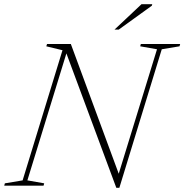

<svg xmlns="http://www.w3.org/2000/svg" viewBox="-47 -878 872 908"><path d="M718 -645 517.5 10H503L267 -625.5L82.5 -25L162 -11L159 0H-27L-24 -11L60 -25L248.5 -640.5L172 -659L175.5 -670H288L514.5 -56.5L695.5 -645L616 -659L619 -670H805L802 -659ZM494.5 -738 622 -858H673L671 -851L514.5 -738Z"/></svg>

Font: Newsreader 16pt ExtraLight
Style: Italic
Weight: 275
Italic angle: -17°
Designer: Hugues Gentile
Foundry: Production Type
Version: Version 1.003; ttfautohint (v1.8.3)